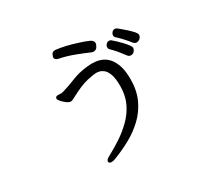

<svg xmlns="http://www.w3.org/2000/svg" viewBox="-168 -981 1336 1274"><g transform="rotate(-30 500.0 -343.5)"><path d="M607 -622Q600 -622 593 -625Q555 -642 496 -664.5Q437 -687 381 -698Q355 -704 355 -723Q355 -728 362 -743Q369 -759 388 -759H394H395Q463 -751 550 -723Q590 -711 619 -698Q647 -686 647 -666Q647 -655 637 -638.5Q627 -622 607 -622ZM780 -633Q772 -640 772 -651Q772 -662 781 -672.5Q790 -683 803 -683Q811 -683 820 -677Q851 -652 874.5 -630.5Q898 -609 911 -594Q924 -579 924 -569Q924 -553 911 -542Q899 -532 886 -532Q873 -532 863 -543Q846 -565 823.5 -589.5Q801 -614 780 -633ZM847 -514Q847 -502 837 -489.5Q827 -477 811 -477Q795 -477 786 -490Q770 -512 747 -540Q726 -564 706 -584Q699 -591 699 -602Q699 -613 708.5 -623.5Q718 -634 729.5 -634Q741 -634 748 -627Q770 -610 807 -571Q847 -528 847 -514ZM257 -491 280 -490Q288 -490 295 -492Q351 -508 403 -529.5Q455 -551 523 -558Q540 -560 553 -560Q566 -560 587 -558Q608 -556 632.5 -545.5Q657 -535 678.5 -511.5Q700 -488 714 -447Q728 -406 728 -342Q728 -256 697.5 -190Q667 -124 615.5 -75.5Q564 -27 501.5 7Q439 41 373 66Q357 72 346 72Q324 72 324 57Q324 43 351 29Q402 2 453.5 -32Q505 -66 549 -109.5Q593 -153 619.5 -209Q646 -265 646 -337Q646 -396 634 -428Q622 -460 605 -473Q588 -486 573 -489Q558 -492 552 -492Q536 -492 482.5 -481Q429 -470 339 -421Q339 -421 329 -416Q319 -411 311 -411Q298 -411 280.5 -424Q263 -437 250 -452Q237 -467 237 -475Q237 -483 244 -488Q250 -491 257 -491Z"/></g></svg>

Font: Moon Stars Kai HW
Style: Bold
Weight: 700
Designer: GuiWonder
Version: Version 1.101